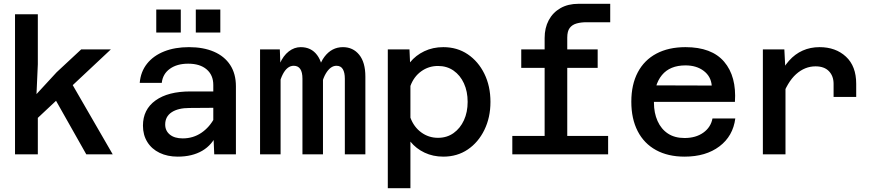

<svg xmlns="http://www.w3.org/2000/svg" viewBox="-20 -812 4590 1010"><path d="M59 0V-737H179V-474L172 -317L278 -432L407 -552H563L179 -192V0ZM434 0 247 -331 354 -379 573 0Z M1107 0 1102 -117V-365Q1102 -417 1067 -447Q1032 -477 970 -477Q911 -477 873.5 -450Q836 -423 831 -376H715Q720 -435 753.5 -477Q787 -519 843.5 -541.5Q900 -564 974 -564Q1050 -564 1105.5 -540Q1161 -516 1191 -470Q1221 -424 1221 -358V0ZM915 12Q861 12 819.5 -8Q778 -28 755 -65Q732 -102 732 -151Q732 -236 798 -283.5Q864 -331 981 -331H1116V-245L977 -244Q917 -244 883 -221.5Q849 -199 849 -157Q849 -124 873.5 -104Q898 -84 941 -84Q996 -84 1039.5 -113.5Q1083 -143 1110 -195L1123 -111Q1097 -50 1044 -19Q991 12 915 12ZM1010 -641V-762H1139V-641ZM802 -641V-762H931V-641Z M1794 0V-398Q1794 -430 1783.5 -448Q1773 -466 1750 -466Q1718 -466 1693.5 -424.5Q1669 -383 1658 -290L1649 -371Q1648 -462 1686.5 -513Q1725 -564 1784 -564Q1837 -564 1869.5 -524Q1902 -484 1902 -409V0ZM1348 0V-552H1452L1456 -446V0ZM1571 0V-398Q1571 -432 1559.5 -449Q1548 -466 1525 -466Q1491 -466 1468 -422Q1445 -378 1434 -290L1433 -375Q1433 -434 1451.5 -476.5Q1470 -519 1499 -541.5Q1528 -564 1562 -564Q1617 -564 1648 -522.5Q1679 -481 1679 -411V0Z M2312 -564Q2385 -564 2440.5 -526.5Q2496 -489 2528 -424Q2560 -359 2560 -276Q2560 -194 2528 -128.5Q2496 -63 2440.5 -25.5Q2385 12 2312 12Q2258 12 2213.5 -9Q2169 -30 2139 -67V178H2020V-552H2134L2137 -484Q2167 -521 2212 -542.5Q2257 -564 2312 -564ZM2284 -87Q2331 -87 2366 -112Q2401 -137 2420.5 -179.5Q2440 -222 2440 -276Q2440 -331 2420.5 -373.5Q2401 -416 2366 -440.5Q2331 -465 2284 -465Q2235 -465 2196 -437Q2157 -409 2139 -360V-193Q2157 -144 2196 -115.5Q2235 -87 2284 -87Z M2845 0V-612Q2845 -665 2866.5 -705.5Q2888 -746 2928 -769Q2968 -792 3023 -792H3190V-695H3064Q3036 -695 3013 -688.5Q2990 -682 2977 -665Q2964 -648 2964 -614V0ZM2722 -455V-552H3124V-455ZM2675 0V-97H3179V0Z M3581 12Q3494 12 3431 -22.5Q3368 -57 3334.5 -122Q3301 -187 3301 -277Q3301 -367 3335 -431.5Q3369 -496 3433 -530Q3497 -564 3586 -564Q3724 -564 3789.5 -487Q3855 -410 3846 -276H3396L3397 -363L3724 -362Q3720 -410 3682 -439Q3644 -468 3586 -468Q3504 -468 3462 -417Q3420 -366 3420 -272Q3420 -218 3439 -175.5Q3458 -133 3493.5 -109.5Q3529 -86 3581 -86Q3640 -86 3679.5 -114Q3719 -142 3728 -189H3848Q3836 -96 3764.5 -42Q3693 12 3581 12Z M4365 -302V-371Q4365 -412 4340.5 -437.5Q4316 -463 4270 -463Q4214 -463 4168 -422Q4122 -381 4091 -293L4076 -405Q4099 -457 4130.5 -492.5Q4162 -528 4202.5 -546Q4243 -564 4291 -564Q4376 -564 4430 -514Q4484 -464 4484 -371V-302ZM3993 0V-552H4106L4112 -435V0Z"/></svg>

Font: Azeret Mono Thin Medium
Style: Regular
Weight: 500
Version: Version 1.002